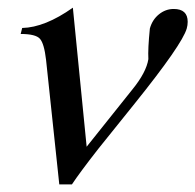

<svg xmlns="http://www.w3.org/2000/svg" viewBox="-20 -483 512 503"><path d="M333 -211.9 237.3 -92.8Q188.5 -30.3 168.5 0H135.3L100.6 -326.7Q95.7 -368.7 84.7 -381.3Q73.7 -394 34.2 -394L38.1 -409.7Q97.7 -411.1 170.9 -462.9L207 -98.6L326.7 -248.5Q363.3 -293.5 368.7 -328.1Q367.2 -355 372.6 -408.2Q378.9 -431.2 396.2 -445.3Q413.6 -459.5 435.1 -459.5Q471.7 -459.5 471.7 -425.8Q471.7 -417 469.2 -408.2Q457 -366.2 333 -211.9Z"/></svg>

Font: Accordance
Style: Italic
Weight: 400
Italic angle: -11°
Version: Version 1.2 (build January 31, 2020) Miklal Software Solutio